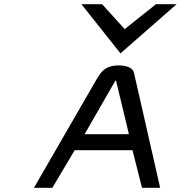

<svg xmlns="http://www.w3.org/2000/svg" viewBox="-20 -890 900 910"><path d="M551 -637 817 -870H719L571 -752L464 -870H366ZM615 -545C609 -570 578 -580 541 -580C470 -579 454 -539 436 -511L141 0H228L334 -178H608L653 0H739ZM527 -508H530L591 -254H381Z"/></svg>

Font: Charger Monospace
Style: Regular
Weight: 400
Designer: Jasper
Foundry: Cannot Into Space Fonts
Version: Version 0.980